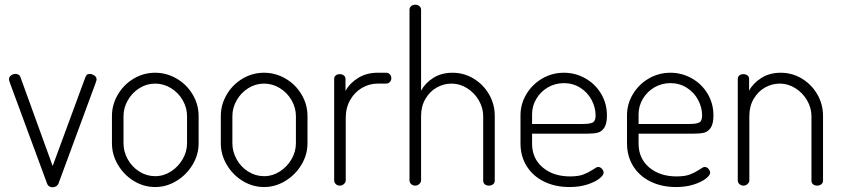

<svg xmlns="http://www.w3.org/2000/svg" viewBox="-20 -786 3566 813"><path d="M18 -450Q18 -460 26.5 -466.5Q35 -473 46 -473Q52 -473 58 -470Q64 -467 66 -461L203 -83L340 -455Q344 -465 347.5 -469Q351 -473 360 -473Q366 -473 373 -470Q380 -467 384.5 -462Q389 -457 389 -451Q389 -445 386 -439L385 -435L227 -7Q224 -1 217.5 3Q211 7 203 7Q195 7 189 3.5Q183 0 180 -7L22 -435Q18 -447 18 -450Z M821 -295V-179Q821 -131 795.5 -88.5Q770 -46 727.5 -20Q685 6 637 6Q589 6 547 -19.5Q505 -45 479.5 -88Q454 -131 454 -179V-295Q454 -343 479 -385.5Q504 -428 546 -453Q588 -478 637 -478Q685 -478 727.5 -453.5Q770 -429 795.5 -386.5Q821 -344 821 -295ZM637 -432Q601 -432 570 -412.5Q539 -393 521 -361Q503 -329 503 -295V-179Q503 -144 521 -111.5Q539 -79 570 -59.5Q601 -40 637 -40Q673 -40 704 -60Q735 -80 753.5 -112Q772 -144 772 -179V-295Q772 -329 754 -361Q736 -393 704.5 -412.5Q673 -432 637 -432Z M1282 -295V-179Q1282 -131 1256.5 -88.5Q1231 -46 1188.5 -20Q1146 6 1098 6Q1050 6 1008 -19.5Q966 -45 940.5 -88Q915 -131 915 -179V-295Q915 -343 940 -385.5Q965 -428 1007 -453Q1049 -478 1098 -478Q1146 -478 1188.5 -453.5Q1231 -429 1256.5 -386.5Q1282 -344 1282 -295ZM1098 -432Q1062 -432 1031 -412.5Q1000 -393 982 -361Q964 -329 964 -295V-179Q964 -144 982 -111.5Q1000 -79 1031 -59.5Q1062 -40 1098 -40Q1134 -40 1165 -60Q1196 -80 1214.5 -112Q1233 -144 1233 -179V-295Q1233 -329 1215 -361Q1197 -393 1165.5 -412.5Q1134 -432 1098 -432Z M1444 -286V-22Q1444 -14 1436.5 -7Q1429 0 1419 0Q1409 0 1402 -6.5Q1395 -13 1395 -22V-452Q1395 -461 1401.5 -466.5Q1408 -472 1419 -472Q1429 -472 1436 -466.5Q1443 -461 1443 -452V-401Q1461 -434 1496.5 -456Q1532 -478 1579 -478H1615Q1624 -478 1630.5 -471.5Q1637 -465 1637 -455Q1637 -445 1630.5 -438.5Q1624 -432 1615 -432H1579Q1544 -432 1513 -414Q1482 -396 1463 -363Q1444 -330 1444 -286Z M1738 0Q1728 0 1721 -6.5Q1714 -13 1714 -22V-745Q1714 -754 1721 -760Q1728 -766 1738 -766Q1749 -766 1756 -760Q1763 -754 1763 -745V-402Q1780 -434 1814.5 -456Q1849 -478 1896 -478Q1944 -478 1985 -453.5Q2026 -429 2050.5 -387Q2075 -345 2075 -295V-22Q2075 -11 2067.5 -5.5Q2060 0 2050 0Q2040 0 2033 -5.5Q2026 -11 2026 -22V-295Q2026 -329 2007.5 -361Q1989 -393 1958 -412.5Q1927 -432 1892 -432Q1859 -432 1829.5 -415.5Q1800 -399 1781.5 -367.5Q1763 -336 1763 -295V-22Q1763 -14 1755.5 -7Q1748 0 1738 0Z M2550 -297Q2550 -262 2538.5 -245Q2527 -228 2510 -224Q2493 -220 2465 -220H2233V-178Q2233 -115 2278 -77Q2323 -39 2394 -39Q2429 -39 2450 -47Q2471 -55 2491 -68Q2497 -72 2502.5 -75.5Q2508 -79 2513 -79Q2522 -79 2529 -71Q2536 -63 2536 -55Q2536 -44 2517.5 -29.5Q2499 -15 2466 -4.5Q2433 6 2392 6Q2331 6 2284 -17Q2237 -40 2210.5 -82Q2184 -124 2184 -179V-298Q2184 -346 2209 -387.5Q2234 -429 2276 -453.5Q2318 -478 2368 -478Q2416 -478 2458 -454.5Q2500 -431 2525 -389.5Q2550 -348 2550 -297ZM2502 -297Q2502 -331 2485 -363Q2468 -395 2437 -414.5Q2406 -434 2368 -434Q2331 -434 2300 -416Q2269 -398 2251 -367.5Q2233 -337 2233 -302V-261H2446Q2480 -261 2491 -268Q2502 -275 2502 -297Z M3001 -297Q3001 -262 2989.5 -245Q2978 -228 2961 -224Q2944 -220 2916 -220H2684V-178Q2684 -115 2729 -77Q2774 -39 2845 -39Q2880 -39 2901 -47Q2922 -55 2942 -68Q2948 -72 2953.5 -75.5Q2959 -79 2964 -79Q2973 -79 2980 -71Q2987 -63 2987 -55Q2987 -44 2968.5 -29.5Q2950 -15 2917 -4.5Q2884 6 2843 6Q2782 6 2735 -17Q2688 -40 2661.5 -82Q2635 -124 2635 -179V-298Q2635 -346 2660 -387.5Q2685 -429 2727 -453.5Q2769 -478 2819 -478Q2867 -478 2909 -454.5Q2951 -431 2976 -389.5Q3001 -348 3001 -297ZM2953 -297Q2953 -331 2936 -363Q2919 -395 2888 -414.5Q2857 -434 2819 -434Q2782 -434 2751 -416Q2720 -398 2702 -367.5Q2684 -337 2684 -302V-261H2897Q2931 -261 2942 -268Q2953 -275 2953 -297Z M3128 0Q3118 0 3111 -6.5Q3104 -13 3104 -22V-452Q3104 -461 3110.5 -466.5Q3117 -472 3128 -472Q3138 -472 3145 -466.5Q3152 -461 3152 -452V-402Q3169 -434 3204 -456Q3239 -478 3286 -478Q3334 -478 3375 -453.5Q3416 -429 3440.5 -387Q3465 -345 3465 -295V-22Q3465 -11 3457.5 -5.5Q3450 0 3440 0Q3430 0 3423 -5.5Q3416 -11 3416 -22V-295Q3416 -329 3397.5 -361Q3379 -393 3348 -412.5Q3317 -432 3282 -432Q3249 -432 3219.5 -415.5Q3190 -399 3171.5 -367.5Q3153 -336 3153 -295V-22Q3153 -14 3145.5 -7Q3138 0 3128 0Z"/></svg>

Font: Dosis
Style: Regular
Weight: 400
Designer: Edgar Tolentino, Pablo Impallari, Igino Marini
Foundry: Edgar Tolentino, Pablo Impallari, Igino Marini
Version: Version 1.007;Glyphs 3.1.1 (3134)